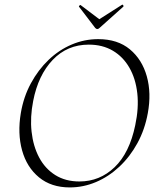

<svg xmlns="http://www.w3.org/2000/svg" viewBox="-20 -807 690 839"><path d="M285 12Q204 12 150.5 -32Q97 -76 76.5 -150Q56 -224 71 -313Q83 -384 115 -443Q147 -502 192.5 -545.5Q238 -589 293.5 -612.5Q349 -636 409 -636Q494 -636 547.5 -591.5Q601 -547 621.5 -473.5Q642 -400 626 -313Q613 -241 580.5 -181.5Q548 -122 501.5 -78.5Q455 -35 399.5 -11.5Q344 12 285 12ZM327 -14Q416 -14 481 -76.5Q546 -139 571 -260Q587 -335 580 -399Q573 -463 545.5 -511Q518 -559 473 -585.5Q428 -612 368 -612Q274 -612 210.5 -545.5Q147 -479 125 -366Q111 -295 118 -231.5Q125 -168 151 -119Q177 -70 221.5 -42Q266 -14 327 -14ZM396 -685 325 -778Q324 -780 327.5 -783Q331 -786 332 -785L414 -723L513 -786Q516 -788 518.5 -784Q521 -780 519 -778L415 -685Q405 -675 396 -685Z"/></svg>

Font: Cormorant Garamond Light
Style: Italic
Weight: 300
Italic angle: -10°
Designer: Christian Thalmann (Catharsis Fonts)
Foundry: Catharsis Fonts
Version: Version 4.001